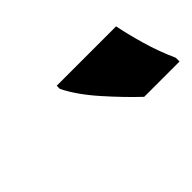

<svg xmlns="http://www.w3.org/2000/svg" viewBox="-29 -906 441 441"><g transform="rotate(-45 191.5 -686.0)"><path d="M268.1 -606Q235.4 -636.7 198.7 -678Q162.1 -719.2 144 -755.9V-766.1H336.9Q343.3 -733.9 354.5 -695.1Q365.7 -656.2 382.8 -618.2V-606Z"/></g></svg>

Font: Open Sans ExtraBold
Style: Italic
Weight: 800
Italic angle: -12°
Designer: Monotype Design Team
Foundry: Monotype Imaging Inc.
Version: Version 3.000; ttfautohint (v1.8.4)